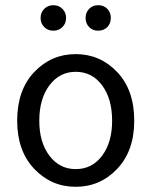

<svg xmlns="http://www.w3.org/2000/svg" viewBox="-20 -706 582 738"><path d="M46 -242Q46 -360 111.5 -429Q177 -498 271 -498Q365 -498 430.5 -429Q496 -360 496 -242Q496 -126 430.5 -57Q365 12 271 12Q177 12 111.5 -57Q46 -126 46 -242ZM131 -242Q131 -159 170 -107.5Q209 -56 271 -56Q334 -56 372.5 -107.5Q411 -159 411 -242Q411 -326 372.5 -378Q334 -430 271 -430Q209 -430 170 -378Q131 -326 131 -242ZM150 -602Q136 -616 136 -637Q136 -658 150 -672Q164 -686 185 -686Q206 -686 220 -672Q234 -658 234 -637Q234 -616 220 -602Q206 -588 185 -588Q164 -588 150 -602ZM357 -686Q379 -686 392.5 -672Q406 -658 406 -637Q406 -616 392.5 -602Q379 -588 357 -588Q336 -588 322.5 -602Q309 -616 309 -637Q309 -658 322.5 -672Q336 -686 357 -686Z"/></svg>

Font: RibengUni
Style: Regular
Weight: 400
Designer: (1) Dr. Andrew Glass (Program Manager at Microsoft Corporation)
(2) Bivuti Chakma (Suz Moriz)
(3) Paul D. Hunt (Adobe Co
Foundry: Bivuti Chakma and Jyoti Chakma
Version: Version 1.2020